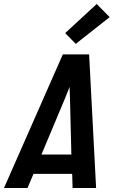

<svg xmlns="http://www.w3.org/2000/svg" viewBox="-39 -943 609 963"><path d="M-19 0 276 -670H408L443 0H325L323 -71H129L99 0ZM169 -168H319L312 -447Q312 -462 311 -477Q310 -492 310 -507Q304 -492 298 -477Q292 -462 286 -447ZM341 -723 288 -777 446 -923 511 -857Z"/></svg>

Font: Lode
Style: Bold Italic
Weight: 700
Italic angle: -11°
Monospace: yes
Designer: Belleve Invis
Foundry: Belleve Invis
Version: Version 29.2.0; ttfautohint (v1.8.3)